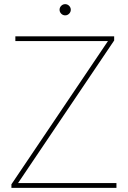

<svg xmlns="http://www.w3.org/2000/svg" viewBox="-20 -905 616 925"><path d="M530 -730V-710L67 -23H541V0H35V-17L500 -707H54V-730ZM275 -839Q267 -847 267 -858Q267 -869 275 -877Q283 -885 294 -885Q305 -885 313 -877Q321 -869 321 -858Q321 -847 313 -839Q305 -831 294 -831Q283 -831 275 -839Z"/></svg>

Font: Nacelle Thin
Style: Regular
Weight: 100
Designer: Sora Sagano
Foundry: Sora Sagano
Version: Version 1.000;FEAKit 1.0